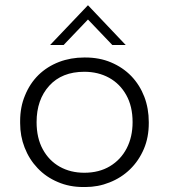

<svg xmlns="http://www.w3.org/2000/svg" viewBox="-20 -726 663 753"><path d="M314.5 7.5H306.5Q252 7.5 207 -12Q160.5 -31.5 127.5 -66.5Q94.5 -101 76.5 -147.5Q59 -192 59 -243V-251Q59 -306.5 78 -351.5Q97 -398.5 131 -432Q165 -465 211.5 -483Q257.5 -500.5 310.5 -500.5H314.5Q370 -500.5 415 -481.5Q461.5 -462 495 -427.5Q528 -393 546 -346.5Q563.5 -300.5 563.5 -247V-243Q563.5 -187.5 544.5 -142.5Q524.5 -95.5 490 -62Q455.5 -28.5 409.5 -10.5Q365 7.5 314.5 7.5ZM310.5 -48.5Q368.5 -48.5 411 -74Q453.5 -99.5 476.8 -144.2Q500 -189 500 -247Q500 -309 475.2 -353.2Q450.5 -397.5 407.8 -421Q365 -444.5 310.5 -444.5Q223 -444.5 173.2 -389.8Q123.5 -335 123.5 -247Q123.5 -185 147.8 -140.5Q172 -96 214.2 -72.2Q256.5 -48.5 310.5 -48.5ZM473 -549.5H420.5L325 -649.5L229.5 -549.5H176.5L325 -705.5Z"/></svg>

Font: Acari Sans Neue
Style: Regular
Weight: 400
Designer: Alfredo Marco Pradil (font), Cristiano Sobral (main changes)
Foundry: Hanken Design Co. (font), Cristiano Sobral (main changes)
Version: Version 2.459;March 19, 2022;FontCreator 14.0.0.2808 64-bit;